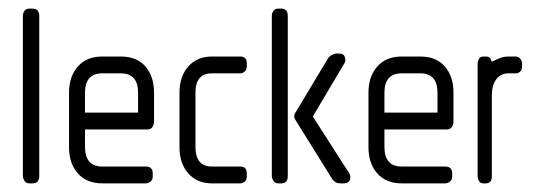

<svg xmlns="http://www.w3.org/2000/svg" viewBox="-20 -425 1253 445"><path d="M55 0H48Q40 0 36.5 -6Q33 -12 33 -17V-388Q33 -394 36.5 -399.5Q40 -405 48 -405H55Q71 -405 71 -388V-17Q71 0 55 0Z M322 -125H177V-85Q177 -39 217 -39H318Q334 -39 334 -23V-16Q334 -8 328.5 -4Q323 0 318 0H217Q181 0 160.5 -23Q140 -46 140 -84V-210Q140 -248 160.5 -271Q181 -294 217 -294H260Q297 -294 317 -271Q337 -248 337 -210V-143Q337 -137 333.5 -131Q330 -125 322 -125ZM300 -210Q300 -255 260 -255H217Q177 -255 177 -210V-164H300Z M537 0H471Q437 0 416.5 -23Q396 -46 396 -84V-210Q396 -248 416.5 -271Q437 -294 471 -294H537Q552 -294 552 -278V-271Q552 -263 547 -259Q542 -255 537 -255H471Q433 -255 433 -210V-85Q433 -39 471 -39H537Q552 -39 552 -23V-16Q552 -8 547 -4Q542 0 537 0Z M777 0H769Q757 0 750 -10L666 -145Q658 -155 666 -166L741 -291Q745 -296 751 -298.5Q757 -301 760 -301H766Q777 -301 779.5 -292Q782 -283 778 -278L705 -155L789 -24Q794 -16 791 -8Q788 0 777 0ZM632 0H625Q617 0 613.5 -6Q610 -12 610 -17V-388Q610 -394 613.5 -399.5Q617 -405 625 -405H632Q647 -405 647 -388V-17Q647 0 632 0Z M1016 -125H871V-85Q871 -39 911 -39H1012Q1028 -39 1028 -23V-16Q1028 -8 1022.5 -4Q1017 0 1012 0H911Q875 0 854.5 -23Q834 -46 834 -84V-210Q834 -248 854.5 -271Q875 -294 911 -294H954Q991 -294 1011 -271Q1031 -248 1031 -210V-143Q1031 -137 1027.5 -131Q1024 -125 1016 -125ZM994 -210Q994 -255 954 -255H911Q871 -255 871 -210V-164H994Z M1176 -255H1158Q1141 -255 1130.5 -241.5Q1120 -228 1120 -205V-17Q1120 0 1106 0H1100Q1093 0 1090 -6Q1087 -12 1087 -17V-278Q1087 -283 1090 -288.5Q1093 -294 1100 -294H1106Q1111 -294 1114 -292Q1117 -290 1120 -282Q1130 -287 1139 -290.5Q1148 -294 1159 -294H1176Q1182 -294 1186 -288.5Q1190 -283 1190 -278V-271Q1190 -263 1185.5 -259Q1181 -255 1176 -255Z"/></svg>

Font: Chathura
Style: Bold
Weight: 700
Designer: Appaji Ambarisha Darbha
Foundry: Aditya Fonts
Version: Version 1.002 2016